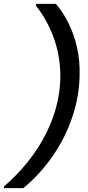

<svg xmlns="http://www.w3.org/2000/svg" viewBox="-52 -831 455 996"><path d="M238 -811Q275 -768 303.5 -710.5Q332 -653 347.5 -585Q363 -517 361 -439Q359 -329 322.5 -222Q286 -115 221 -21Q156 73 69 145H-32L-31 136Q59 58 124 -34Q189 -126 224 -226Q259 -326 261 -427Q262 -499 247 -565.5Q232 -632 203 -692Q174 -752 134 -802L136 -811Z"/></svg>

Font: DM Sans 20pt Medium
Style: Italic
Weight: 500
Italic angle: -10°
Version: Version 4.004;gftools[0.9.30]